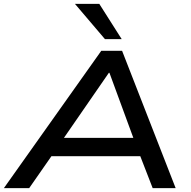

<svg xmlns="http://www.w3.org/2000/svg" viewBox="-37 -966 982 986"><path d="M-17 0 483 -705H590L865 0H747L669 -201L721 -164H184L253 -201L113 0ZM522 -592 272 -230 239 -258H695L658 -230L525 -592ZM502 -765 348 -946H473L588 -765Z"/></svg>

Font: Nunito Sans 10pt Expanded SemiBold
Style: Italic
Weight: 600
Width: 7
Italic angle: -9°
Designer: Vernon Adams
Foundry: Vernon Adams
Version: Version 3.101;gftools[0.9.27]